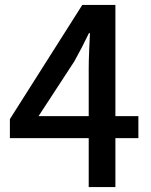

<svg xmlns="http://www.w3.org/2000/svg" viewBox="-20 -757 610 777"><path d="M136 -287 281 -509C302 -547 322 -585 340 -623H344C342 -582 339 -520 339 -480V-287ZM339 0H447V-198H540V-287H447V-737H313L20 -275V-198H339Z"/></svg>

Font: Source Han Sans JP Medium
Style: Regular
Weight: 500
Designer: Ryoko NISHIZUKA 西塚涼子 (kana, bopomofo & ideographs); Paul D. Hunt (Latin, Greek & Cyrillic); Sandoll Communications 산돌커뮤니
Foundry: Adobe
Version: Version 2.002;hotconv 1.0.116;makeotfexe 2.5.65601